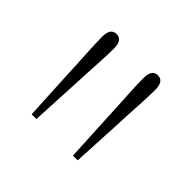

<svg xmlns="http://www.w3.org/2000/svg" viewBox="-85 -838 460 460"><g transform="rotate(45 145.0 -608.0)"><path d="M75 -748Q95 -748 95 -719Q95 -695 93 -663Q91 -631 89 -584L83 -468H67L61 -584Q59 -631 57 -663Q55 -695 55 -719Q55 -748 75 -748ZM215 -748Q235 -748 235 -719Q235 -695 233 -663Q231 -631 229 -584L223 -468H207L201 -584Q199 -631 197 -663Q195 -695 195 -719Q195 -748 215 -748Z"/></g></svg>

Font: Source Serif Pro ExtraLight
Style: Regular
Weight: 200
Designer: Frank Grießhammer
Foundry: Adobe Systems Incorporated
Version: Version 3.001;hotconv 1.0.111;makeotfexe 2.5.65597